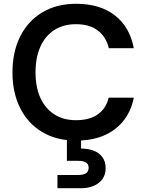

<svg xmlns="http://www.w3.org/2000/svg" viewBox="-20 -732 773 1016"><path d="M383 12Q279 12 203 -33.5Q127 -79 86.5 -160.5Q46 -242 46 -349Q46 -457 86.5 -538.5Q127 -620 203 -666Q279 -712 383 -712Q509 -712 588 -650.5Q667 -589 688 -477H556Q542 -536 498.5 -570Q455 -604 382 -604Q316 -604 268 -573.5Q220 -543 194 -485.5Q168 -428 168 -349Q168 -270 194 -213.5Q220 -157 268 -126.5Q316 -96 382 -96Q455 -96 498.5 -127.5Q542 -159 555 -215H688Q667 -109 588 -48.5Q509 12 383 12ZM284 264V194H392Q421 194 435 185Q449 176 449 155Q449 137 435 128Q421 119 392 119H334V-5H409V54Q444 54 473.5 64.5Q503 75 521 98.5Q539 122 539 158Q539 193 521.5 216.5Q504 240 474.5 252Q445 264 410 264Z"/></svg>

Font: DM Sans 20pt SemiBold
Style: Regular
Weight: 600
Version: Version 4.004;gftools[0.9.30]